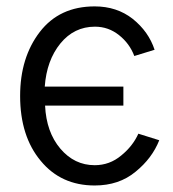

<svg xmlns="http://www.w3.org/2000/svg" viewBox="-20 -563 542 601"><path d="M43 -262.7Q43 -382.8 104.5 -462.9Q166 -543 276.4 -543Q345.7 -543 395.5 -503.9Q445.3 -463.9 463.9 -407.2Q442.4 -400.4 400.4 -387.7Q385.7 -426.8 352.5 -453.1Q319.3 -479.5 277.3 -479.5Q211.9 -479.5 168.9 -426.8Q126 -374 120.1 -292Q202.1 -292 366.2 -292Q366.2 -277.3 366.2 -232.4Q304.7 -232.4 121.1 -232.4Q125 -149.4 168.9 -97.7Q212.9 -45.9 276.4 -45.9Q323.2 -45.9 359.4 -76.2Q395.5 -105.5 413.1 -144.5Q434.6 -137.7 478.5 -124Q456.1 -67.4 404.3 -25.4Q352.5 17.6 276.4 17.6Q170.9 17.6 107.4 -59.6Q43 -136.7 43 -262.7Z"/></svg>

Font: Gothic A1
Style: Regular
Weight: 400
Designer: HanYang I&C Co.,Ltd.
Version: Version 2.50